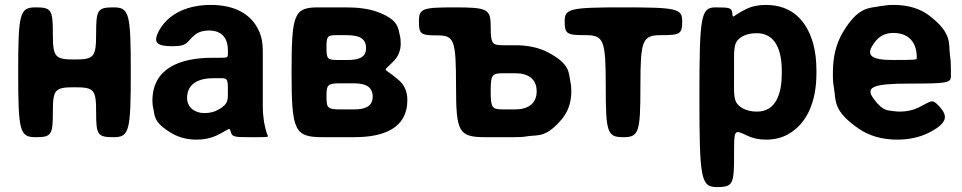

<svg xmlns="http://www.w3.org/2000/svg" viewBox="-20 -558 3913 781"><path d="M512 -264C512 -504 506 -528 442 -528C377 -528 371 -518 371 -422C371 -326 363 -316 283 -316C203 -316 195 -326 195 -422C195 -518 189 -528 125 -528C60 -528 54 -504 54 -264C54 -24 60 0 125 0C189 0 195 -9 195 -102C195 -194 203 -203 283 -203C363 -203 371 -194 371 -102C371 -9 377 0 442 0C506 0 512 -24 512 -264Z M1049 -128V-352C1049 -383 1044 -410 1033 -433C1002 -501 935 -538 837 -538C768 -538 712 -519 673 -488C657 -475 642 -459 630 -439C598 -383 618 -370 683 -370C747 -370 737 -388 775 -418C788 -428 807 -434 829 -434C882 -434 907 -404 907 -353V-338C907 -324 904 -323 876 -323H844C710 -323 600 -279 600 -148C600 -137 601 -126 604 -115C610 -87 604 -60 677 -17C705 0 739 10 780 10C811 10 837 4 859 -6C915 -32 912 -44 919 -21C924 -1 934 0 999 0C1063 0 1070 0 1070 -4C1070 -8 1063 -12 1054 -62C1051 -82 1049 -103 1049 -128ZM741 -159C741 -218 788 -240 849 -240H878C904 -240 907 -236 907 -195C907 -153 911 -136 870 -113C854 -103 834 -98 811 -98C772 -98 741 -122 741 -159Z M1610 -381C1610 -393 1609 -405 1606 -416C1599 -444 1602 -478 1514 -510C1478 -523 1434 -528 1387 -528H1277C1176 -528 1166 -504 1166 -264C1166 -24 1178 0 1294 0H1421C1539 0 1637 -35 1637 -151C1637 -188 1623 -215 1600 -234C1537 -289 1534 -260 1582 -310C1599 -328 1610 -351 1610 -381ZM1496 -165C1496 -125 1465 -113 1421 -113H1365C1313 -113 1308 -118 1308 -166C1308 -214 1313 -219 1365 -219H1421C1466 -219 1496 -205 1496 -165ZM1469 -362C1469 -324 1438 -314 1395 -314H1352C1312 -314 1308 -319 1308 -365C1308 -410 1312 -415 1348 -415H1387C1435 -415 1469 -406 1469 -362Z M1684 -471C1684 -419 1691 -414 1760 -414C1828 -414 1835 -395 1835 -207C1835 -19 1846 0 1956 0H2076C2094 0 2111 -1 2127 -4C2169 -10 2201 3 2266 -74C2289 -102 2304 -139 2304 -186C2304 -200 2303 -213 2300 -226C2293 -260 2301 -297 2209 -345C2173 -364 2128 -374 2076 -374H2026C1981 -374 1976 -381 1976 -451C1976 -521 1963 -528 1830 -528C1697 -528 1684 -523 1684 -471ZM2163 -186C2163 -136 2127 -113 2076 -113H2026C1981 -113 1976 -120 1976 -187C1976 -253 1981 -260 2026 -260H2076C2129 -260 2163 -237 2163 -186Z M2755 -472C2755 -523 2733 -528 2516 -528C2299 -528 2277 -523 2277 -472C2277 -420 2285 -415 2361 -415C2436 -415 2444 -396 2444 -208C2444 -19 2450 0 2515 0C2579 0 2585 -19 2585 -208C2585 -396 2593 -415 2670 -415C2747 -415 2755 -420 2755 -472Z M2959 -503C2956 -526 2950 -528 2891 -528C2831 -528 2825 -494 2825 -163C2825 169 2831 203 2896 203C2960 203 2966 192 2966 79C2966 -35 2965 -32 3020 -6C3041 4 3066 10 3096 10C3129 10 3159 3 3184 -11C3260 -52 3301 -141 3301 -259V-270C3301 -310 3297 -347 3288 -380C3263 -469 3206 -538 3095 -538C3063 -538 3037 -532 3015 -521C2958 -493 2961 -479 2959 -503ZM3059 -104C3035 -104 3016 -109 3000 -118C2960 -142 2966 -166 2966 -265C2966 -363 2961 -387 3000 -410C3015 -418 3034 -423 3058 -423C3137 -423 3160 -349 3160 -270V-259C3160 -180 3138 -104 3059 -104Z M3802 -124C3770 -159 3770 -147 3715 -120C3694 -110 3669 -104 3640 -104C3631 -104 3622 -105 3614 -106C3592 -110 3573 -104 3537 -152C3497 -203 3526 -218 3680 -218C3833 -218 3848 -221 3848 -248V-278C3848 -298 3847 -316 3844 -334C3838 -381 3855 -423 3758 -496C3722 -523 3674 -538 3615 -538C3596 -538 3578 -536 3561 -533C3516 -524 3472 -534 3407 -424C3382 -381 3368 -328 3368 -265V-246C3368 -228 3370 -211 3373 -195C3381 -150 3367 -107 3474 -34C3515 -6 3567 10 3630 10C3679 10 3720 0 3754 -16C3841 -59 3833 -89 3802 -124ZM3709 -326V-320C3709 -315 3700 -314 3611 -314C3522 -314 3495 -333 3542 -391C3558 -411 3581 -424 3614 -424C3675 -424 3709 -387 3709 -326Z"/></svg>

Font: Asimov Print
Style: A
Weight: 500
Designer: Google
Version: Version 2.000980: 2014